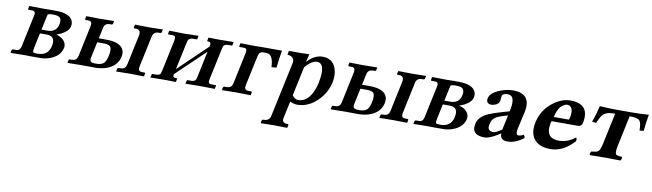

<svg xmlns="http://www.w3.org/2000/svg" viewBox="-39 -956 5759 1697"><g transform="rotate(10 2841.0 -108.0)"><path d="M264.2 -249H316.9Q393.6 -249 411.6 -317.9Q412.1 -320.8 412.6 -323.2Q425.3 -383.3 382.3 -394Q366.7 -397.9 343.8 -397.9Q300.3 -397.9 294.4 -388.7Q292.5 -384.8 288.6 -363.8ZM256.3 -213.9 227.5 -77.1Q220.7 -44.9 227.5 -39.1Q236.3 -33.2 266.1 -33.2Q355.5 -33.2 377.4 -111.3Q378.9 -117.7 380.4 -123Q398.4 -207 329.6 -213.4Q323.7 -213.9 318.4 -213.9ZM31.7 1 30.3 -1 35.2 -23.9Q38.6 -32.2 45.9 -33.2H78.1Q107.4 -33.2 117.2 -71.3Q117.7 -74.2 118.2 -76.2L180.2 -368.2Q185.1 -400.9 154.3 -401.9H120.6Q116.7 -403.3 115.7 -407.2L121.1 -434.1L123.5 -436L256.3 -434.1L302.2 -435.1H359.4Q485.8 -435.1 513.2 -371.1Q522 -348.6 516.6 -323.2Q507.3 -278.8 442.9 -245.6Q418.9 -233.9 403.3 -231L402.8 -229Q465.8 -209.5 484.4 -167Q492.7 -146.5 488.8 -125Q472.2 -47.9 380.4 -14.6Q339.8 -0.5 303.2 0H210.9L164.1 -1Z M1124 -357.9Q1126.5 -399.4 1090.3 -401.9H1071.3Q1064.5 -403.8 1064.9 -410.2L1070.3 -434.1L1072.8 -436Q1073.7 -436 1193.4 -434.1Q1193.4 -434.1 1318.4 -436L1320.3 -434.1L1314.9 -410.2Q1312 -403.3 1305.2 -401.9H1286.1Q1243.2 -400.4 1233.9 -357.9L1174.3 -77.1Q1166 -37.6 1197.8 -33.7Q1203.1 -33.2 1208 -33.2H1227.1Q1233.4 -31.2 1232.9 -23.9L1228 -1L1225.6 1Q1224.6 1 1101.1 -1L979.5 1L978 -1L982.9 -23.9Q986.3 -32.2 992.7 -33.2H1011.7Q1052.2 -33.2 1062.5 -70.8Q1063.5 -74.2 1064.5 -77.1ZM890.6 -126Q904.3 -190.9 884.3 -210Q868.2 -223.6 835.4 -224.1H768.6L737.8 -79.1Q731 -45.9 755.4 -39.1Q768.1 -36.1 791.5 -36.1Q843.8 -36.1 864.3 -60.5Q881.3 -82 890.6 -126ZM627.4 -77.1 686.5 -356.9Q694.3 -394.5 667.5 -399.9Q660.6 -400.9 653.3 -400.9H634.3Q627.4 -402.8 627.9 -410.2L632.8 -433.1L635.3 -435.1Q636.2 -435.1 755.9 -433.1L881.3 -435.1L882.8 -433.1L877.9 -410.2Q875 -402.3 868.2 -400.9H849.1Q808.6 -400.9 798.3 -363.3Q797.4 -359.9 796.9 -356.9L776.4 -261.2H842.3Q978 -261.2 1001.5 -189.9Q1008.8 -165.5 1002.9 -136.2Q984.9 -52.2 894 -17.6Q847.7 -0.5 792 0L664.1 -1L542.5 1L541 -1L545.9 -23.9Q549.3 -32.2 555.7 -33.2H574.7Q614.3 -33.2 625 -67.4Q626.5 -72.8 627.4 -77.1Z M1506.3 -433.1 1639.2 -436 1640.6 -434.1 1635.3 -408.2Q1633.8 -402.3 1627.9 -401.9H1597.7Q1564.5 -401.9 1555.2 -382.3Q1550.3 -371.6 1545.9 -350.1L1495.1 -111.8L1753.9 -359.9Q1760.7 -391.6 1748 -398.4Q1740.2 -401.9 1729 -401.9Q1724.1 -401.9 1723.6 -404.8Q1723.6 -406.2 1724.1 -407.2L1729.5 -434.1L1731.9 -436Q1732.9 -436 1822.8 -434.1L1955.1 -436L1955.6 -434.1L1950.2 -408.2Q1948.7 -402.3 1942.9 -401.9H1913.1Q1880.9 -401.9 1871.6 -384.3Q1866.7 -374 1861.8 -350.1L1803.7 -77.1Q1796.4 -43.5 1808.1 -37.1Q1816.4 -33.2 1834.5 -33.2H1864.3Q1870.1 -33.2 1869.1 -26.9L1863.8 -1L1862.3 1Q1861.3 1 1730.5 -1L1600.1 1L1600.6 -1L1606.4 -27.8Q1608.9 -32.2 1613.3 -33.2H1643.6Q1677.2 -34.2 1685.5 -49.8Q1689.9 -58.6 1693.8 -77.1L1743.7 -312L1485.4 -64.9Q1480 -40.5 1490.7 -36.1Q1499 -33.2 1515.6 -33.2Q1521.5 -33.2 1520 -26.9L1514.6 -1L1513.2 1Q1512.2 1 1414.6 -1L1286.1 1L1285.6 -1L1291.5 -27.8Q1293.9 -31.7 1297.4 -33.2H1328.6Q1361.8 -34.2 1369.1 -47.9Q1373 -56.2 1377.4 -75.2L1435.5 -349.1Q1444.3 -390.1 1432.6 -397.5Q1424.3 -401.9 1406.7 -401.9H1377Q1372.1 -401.9 1371.6 -404.8Q1371.6 -406.2 1372.1 -407.2L1377.4 -434.1L1380.9 -436Z M2017.6 -77.1 2076.2 -354Q2084 -391.1 2071.3 -397.9Q2062.5 -401.9 2045.4 -401.9H2015.6Q2011.2 -403.3 2010.7 -407.2L2016.1 -434.1L2019.5 -436L2148.4 -434.1L2204.6 -435.1H2389.6Q2376 -355.5 2368.2 -278.8L2323.2 -274.9Q2320.3 -374 2274.9 -388.2Q2265.1 -390.6 2255.4 -391.1H2232.9Q2202.1 -391.1 2193.4 -373Q2188 -362.3 2183.6 -340.8L2127.4 -77.1Q2119.1 -37.6 2150.9 -33.7Q2156.2 -33.2 2161.1 -33.2H2184.1Q2191.4 -31.2 2190.9 -23.9L2186 -1L2183.6 1Q2182.6 1 2054.2 -1L1928.7 1L1927.2 -1L1932.1 -23.9Q1935.5 -32.2 1941.9 -33.2H1964.8Q2004.4 -33.2 2015.1 -67.4Q2016.6 -72.8 2017.6 -77.1Z M2607.4 -324.2 2551.8 -63Q2575.2 -29.8 2606 -29.8Q2691.9 -29.8 2738.8 -145Q2751 -175.8 2758.3 -210Q2795.9 -391.1 2710.9 -392.1Q2676.3 -392.1 2630.4 -349.1Q2617.7 -336.9 2607.4 -324.2ZM2396.5 150.9 2501.5 -341.8Q2509.8 -380.9 2479.5 -399.4Q2464.4 -407.7 2443.4 -408.2L2450.7 -443.8Q2475.6 -443.8 2517.6 -443.4Q2581.5 -442.4 2593.3 -444.8H2633.3L2616.2 -374Q2679.7 -444.3 2753.9 -444.8Q2843.3 -444.8 2873.5 -363.3Q2893.6 -307.6 2878.9 -236.8Q2854 -123.5 2761.7 -46.9Q2689.9 12.2 2603 12.2Q2571.8 11.7 2539.6 -4.9L2506.3 150.9Q2499.5 193.8 2544.9 194.8H2553.2Q2560.1 196.8 2559.6 203.1L2554.2 227.1L2552.7 229Q2551.8 229 2433.1 227.1L2316.9 229L2315.4 227.1L2320.3 203.1Q2323.2 195.8 2330.1 194.8H2338.9Q2386.7 193.4 2396.5 150.9Z M3486.3 -357.9Q3488.8 -399.4 3452.6 -401.9H3433.6Q3426.8 -403.8 3427.2 -410.2L3432.6 -434.1L3435.1 -436Q3436 -436 3555.7 -434.1Q3555.7 -434.1 3680.7 -436L3682.6 -434.1L3677.2 -410.2Q3674.3 -403.3 3667.5 -401.9H3648.4Q3605.5 -400.4 3596.2 -357.9L3536.6 -77.1Q3528.3 -37.6 3560.1 -33.7Q3565.4 -33.2 3570.3 -33.2H3589.4Q3595.7 -31.2 3595.2 -23.9L3590.3 -1L3587.9 1Q3586.9 1 3463.4 -1L3341.8 1L3340.3 -1L3345.2 -23.9Q3348.6 -32.2 3355 -33.2H3374Q3414.6 -33.2 3424.8 -70.8Q3425.8 -74.2 3426.8 -77.1ZM3252.9 -126Q3266.6 -190.9 3246.6 -210Q3230.5 -223.6 3197.8 -224.1H3130.9L3100.1 -79.1Q3093.3 -45.9 3117.7 -39.1Q3130.4 -36.1 3153.8 -36.1Q3206.1 -36.1 3226.6 -60.5Q3243.7 -82 3252.9 -126ZM2989.7 -77.1 3048.8 -356.9Q3056.6 -394.5 3029.8 -399.9Q3022.9 -400.9 3015.6 -400.9H2996.6Q2989.7 -402.8 2990.2 -410.2L2995.1 -433.1L2997.6 -435.1Q2998.5 -435.1 3118.2 -433.1L3243.7 -435.1L3245.1 -433.1L3240.2 -410.2Q3237.3 -402.3 3230.5 -400.9H3211.4Q3170.9 -400.9 3160.6 -363.3Q3159.7 -359.9 3159.2 -356.9L3138.7 -261.2H3204.6Q3340.3 -261.2 3363.8 -189.9Q3371.1 -165.5 3365.2 -136.2Q3347.2 -52.2 3256.3 -17.6Q3210 -0.5 3154.3 0L3026.4 -1L2904.8 1L2903.3 -1L2908.2 -23.9Q2911.6 -32.2 2918 -33.2H2937Q2976.6 -33.2 2987.3 -67.4Q2988.8 -72.8 2989.7 -77.1Z M3879.9 -249H3932.6Q4009.3 -249 4027.3 -317.9Q4027.8 -320.8 4028.3 -323.2Q4041 -383.3 3998 -394Q3982.4 -397.9 3959.5 -397.9Q3916 -397.9 3910.2 -388.7Q3908.2 -384.8 3904.3 -363.8ZM3872.1 -213.9 3843.3 -77.1Q3836.4 -44.9 3843.3 -39.1Q3852.1 -33.2 3881.8 -33.2Q3971.2 -33.2 3993.2 -111.3Q3994.6 -117.7 3996.1 -123Q4014.2 -207 3945.3 -213.4Q3939.5 -213.9 3934.1 -213.9ZM3647.5 1 3646 -1 3650.9 -23.9Q3654.3 -32.2 3661.6 -33.2H3693.8Q3723.1 -33.2 3732.9 -71.3Q3733.4 -74.2 3733.9 -76.2L3795.9 -368.2Q3800.8 -400.9 3770 -401.9H3736.3Q3732.4 -403.3 3731.4 -407.2L3736.8 -434.1L3739.3 -436L3872.1 -434.1L3918 -435.1H3975.1Q4101.6 -435.1 4128.9 -371.1Q4137.7 -348.6 4132.3 -323.2Q4123 -278.8 4058.6 -245.6Q4034.7 -233.9 4019 -231L4018.6 -229Q4081.5 -209.5 4100.1 -167Q4108.4 -146.5 4104.5 -125Q4087.9 -47.9 3996.1 -14.6Q3955.6 -0.5 3918.9 0H3826.7L3779.8 -1Z M4426.3 -48.3 4419.9 -47.9Q4353.5 -2.9 4301.8 8.3Q4293 10.3 4287.6 9.8Q4180.7 9.8 4181.2 -65.9Q4181.6 -80.1 4184.6 -95.2Q4198.2 -160.2 4283.2 -197.8Q4320.3 -214.4 4393.6 -235.8L4465.3 -256.8Q4492.2 -382.3 4443.8 -398.4Q4434.1 -401.9 4418.9 -401.9Q4379.9 -401.4 4372.1 -379.4Q4370.1 -373.5 4367.7 -339.8Q4367.2 -335 4366.7 -332Q4360.8 -304.7 4325.2 -291.5Q4309.6 -286.1 4294.4 -285.6Q4244.1 -287.1 4253.4 -336.4Q4264.6 -389.2 4355.5 -422.9Q4412.1 -443.8 4461.9 -443.8Q4631.8 -443.8 4596.7 -273.4Q4596.2 -271.5 4596.2 -271L4563.5 -127Q4550.8 -68.4 4567.9 -61.5Q4572.3 -60.1 4577.1 -60.1Q4601.6 -60.5 4622.6 -74.2Q4636.7 -58.1 4634.3 -45.9Q4562.5 9.8 4491.7 9.8Q4425.8 9.8 4425.8 -44.9Q4426.3 -46.9 4426.3 -48.3ZM4457 -217.8 4401.4 -201.2Q4332 -180.2 4315.4 -137.2Q4311.5 -126.5 4308.1 -109.9Q4296.9 -56.2 4343.3 -50.8Q4348.1 -50.3 4353 -49.8Q4377 -50.8 4428.7 -85.9Z M4856.9 -274.9H4992.7Q4995.1 -277.8 4999.5 -295.9Q5017.1 -379.4 4974.6 -398.4Q4966.3 -401.9 4958 -401.9Q4933.6 -401.9 4905.3 -376.5Q4900.4 -371.6 4896.5 -368.2Q4873 -339.8 4856.9 -274.9ZM5080.1 -128.9Q5093.3 -128.9 5088.9 -102.1Q5088.4 -99.6 5088.4 -98.1Q4990.7 9.3 4878.4 9.8Q4780.3 9.3 4735.8 -40Q4686.5 -95.2 4704.1 -190.4Q4705.1 -194.8 4705.6 -198.2Q4731.4 -320.3 4833 -392.6Q4904.8 -443.8 4978 -443.8Q5146 -443.8 5124 -287.6Q5122.6 -276.4 5120.1 -266.1Q5111.8 -236.3 5084.5 -234.9H4844.2Q4843.8 -232.4 4842.8 -228.5Q4840.8 -222.2 4839.8 -219.2Q4812 -88.4 4917 -77.1Q4925.8 -76.2 4935.5 -76.2Q5017.6 -76.7 5080.1 -128.9Z M5328.1 -122.1 5386.7 -397H5371.6Q5304.2 -397 5274.9 -362.3Q5256.8 -340.3 5234.4 -288.1L5198.2 -292Q5224.1 -362.8 5241.7 -439.9Q5320.8 -434.1 5396.5 -434.1H5522.5Q5610.4 -434.1 5681.6 -439.9Q5667.5 -366.2 5661.6 -292Q5660.6 -292 5624.5 -288.1Q5624.5 -358.9 5604.5 -378.4Q5584.5 -396.5 5533.7 -397H5516.6L5458.5 -122.1Q5444.8 -57.1 5458.5 -43.5Q5469.7 -34.2 5511.2 -32.2Q5518.1 -23.9 5508.3 -4.4Q5505.9 0 5503.9 2Q5418 0 5372.6 0Q5314 0 5230 2Q5223.1 -6.3 5232.4 -25.4Q5234.9 -29.8 5237.3 -32.2Q5286.6 -34.7 5300.3 -48.3Q5315.9 -64.9 5328.1 -122.1Z"/></g></svg>

Font: Linux Libertine Slanted O
Style: Bold Slanted
Weight: 700
Designer: Philipp H. Poll
Foundry: Philipp H. Poll
Version: Version 5.0.0